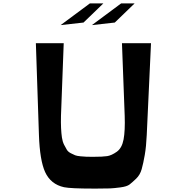

<svg xmlns="http://www.w3.org/2000/svg" viewBox="-20 -1101 1094 1124"><path d="M469 -969 335 -954 506 -1081H585ZM652 -969 518 -954 689 -1081H768ZM208 -310 190 -848H353L337 -423Q336 -383 337.5 -351.5Q339 -320 342.5 -296Q346 -272 355 -254Q364 -236 371.5 -224Q379 -212 394.5 -204Q410 -196 420 -192Q430 -188 451.5 -186Q473 -184 486 -183.5Q499 -183 525 -183Q582 -183 607.5 -187Q633 -191 663.5 -212.5Q694 -234 703.5 -285Q713 -336 710 -423L694 -848H864L839 -310Q836 -243 827.5 -194Q819 -145 809.5 -111Q800 -77 777 -55Q754 -33 738.5 -21Q723 -9 685 -4Q647 1 623.5 2Q600 3 546 3Q532 3 525 3Q394 3 355 -5Q277 -22 244 -94Q213 -163 208 -310Z"/></svg>

Font: OpenDyslexic
Style: Regular
Weight: 400
Designer: Abbie Gonzalez
Version: Version 0.920;hotconv 1.0.109;makeotfexe 2.5.65596